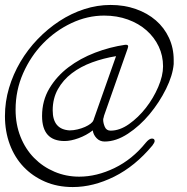

<svg xmlns="http://www.w3.org/2000/svg" viewBox="-20 -736 756 776"><path d="M569 -159Q583 -176 594 -176Q605 -176 605 -166Q605 -160 596 -148Q526 -64 441.5 -22Q357 20 274 20Q212 20 161.5 -2Q111 -24 75 -62Q39 -100 19.5 -152.5Q0 -205 0 -267Q0 -325 16.5 -380.5Q33 -436 62.5 -486Q92 -536 132.5 -578Q173 -620 220.5 -651Q268 -682 320.5 -699Q373 -716 427 -716Q482 -716 529 -699.5Q576 -683 610 -653.5Q644 -624 663 -583Q682 -542 682 -494V-477Q678 -431 651 -376.5Q624 -322 584.5 -274.5Q545 -227 497 -195.5Q449 -164 403 -164Q383 -164 370 -178Q357 -192 355 -209Q329 -189 297.5 -177.5Q266 -166 241 -166Q150 -166 150 -267Q150 -329 179.5 -378.5Q209 -428 256.5 -464Q304 -500 364 -523Q424 -546 486 -555H490Q498 -555 498 -548Q498 -546 496 -540L400 -267Q400 -264 398.5 -260Q397 -256 397 -252Q397 -239 403.5 -223.5Q410 -208 427 -208Q464 -208 501.5 -234.5Q539 -261 569.5 -300Q600 -339 619.5 -384.5Q639 -430 639 -468Q639 -511 621.5 -548Q604 -585 572.5 -613Q541 -641 497 -657Q453 -673 401 -673Q333 -673 268.5 -642.5Q204 -612 154 -560.5Q104 -509 73.5 -440Q43 -371 43 -293Q43 -233 63 -183Q83 -133 118 -97.5Q153 -62 200 -42Q247 -22 300 -22Q371 -22 443 -57Q515 -92 569 -159ZM357 -249Q359 -251 359 -254L449 -509Q399 -501 352.5 -484Q306 -467 270.5 -440Q235 -413 214 -375.5Q193 -338 193 -290Q193 -213 261 -209Q277 -209 293.5 -213Q310 -217 323.5 -223Q337 -229 346 -236Q355 -243 357 -249Z"/></svg>

Font: Discipuli Britannica
Style: Regular
Weight: 400
Designer: Peter Wiegel
Foundry: Peter Wiegel
Version: Version 0.001 2009